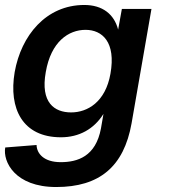

<svg xmlns="http://www.w3.org/2000/svg" viewBox="-31 -536 679 772"><path d="M195 216C369 216 467 134 498 -40L578 -500H459L444 -417C428 -479 381 -516 308 -516C154 -516 54 -393 28 -246C3 -99 60 16 214 16C287 16 347 -17 385 -78L375 -20C354 94 280 116 213 116C146 116 117 82 116 47L-10 57C-20 114 29 216 195 216ZM153 -246C174 -369 245 -416 313 -416C380 -416 436 -367 413 -239C393 -126 321 -84 255 -84C188 -84 131 -123 153 -246Z"/></svg>

Font: Uncut Sans Semibold
Style: Italic
Weight: 600
Italic angle: -10°
Designer: Kasper Nordkvist
Foundry: Uncut Type
Version: Version 1.111;FEAKit 1.0